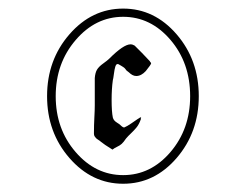

<svg xmlns="http://www.w3.org/2000/svg" viewBox="-20 -578 583 456"><path d="M275.4 -275.4Q282.2 -278.3 291.5 -284.7Q300.8 -291 307.1 -295.4Q313.5 -299.8 315.4 -299.8L314.5 -297.9Q314.5 -295.9 314.5 -294.9Q310.5 -283.2 304.7 -275.9Q298.8 -268.6 291.5 -261.7Q284.2 -254.9 279.3 -249Q273.4 -240.2 269 -236.3Q264.6 -232.4 258.3 -229.5Q252 -226.6 247.1 -222.7Q226.6 -235.4 219.7 -241.2Q217.8 -243.2 213.9 -245.6Q210 -248 208 -250Q206.1 -252 204.6 -254.4Q203.1 -256.8 203.1 -260.7Q203.1 -281.2 204.1 -298.8Q205.1 -316.4 205.1 -328.1V-338.9V-373V-392.6Q206.1 -405.3 210.4 -412.6Q214.8 -419.9 225.1 -427.2Q235.4 -434.6 239.3 -438.5Q273.4 -472.7 290 -472.7Q294.9 -472.7 299.8 -469.7L317.4 -452.1L335.9 -432.6Q335.9 -431.6 337.4 -430.2Q338.9 -428.7 338.9 -427.7Q338.9 -424.8 326.2 -409.2Q315.4 -397.5 303.7 -397.5Q298.8 -397.5 294.4 -399.9Q290 -402.3 286.1 -406.2L282.2 -409.2Q280.3 -410.2 277.8 -414.1Q275.4 -418 260.7 -425.8H258.8Q255.9 -425.8 253.9 -419.9Q252 -414.1 250.5 -402.3Q249 -390.6 248 -387.7Q245.1 -367.2 245.1 -340.8Q245.1 -312.5 248 -298.8Q249 -294.9 251.5 -292Q253.9 -289.1 258.8 -286.1Q263.7 -283.2 265.6 -281.2Q272.5 -274.4 275.4 -275.4ZM145 -496.6Q198.2 -557.6 272.5 -557.6Q346.7 -557.6 399.4 -496.6Q452.1 -435.5 452.1 -349.6Q452.1 -263.7 399.4 -202.6Q346.7 -141.6 272.5 -141.6Q198.2 -141.6 145 -202.6Q91.8 -263.7 91.8 -349.6Q91.8 -435.5 145 -496.6ZM431.6 -349.6Q431.6 -428.7 384.8 -483.4Q337.9 -538.1 272.5 -538.1Q207 -538.1 159.7 -482.9Q112.3 -427.7 112.3 -349.6Q112.3 -271.5 159.7 -216.8Q207 -162.1 272.5 -162.1Q337.9 -162.1 384.8 -216.8Q431.6 -271.5 431.6 -349.6Z"/></svg>

Font: Isabella
Style: Medium
Weight: 500
Designer: John Stracke
Version: Version 001.202